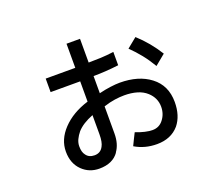

<svg xmlns="http://www.w3.org/2000/svg" viewBox="-111 -744 1142 988"><g transform="rotate(-20 460.0 -250.0)"><path d="M175 -449H337V-581H411V-451Q443 -451 477.5 -452.5Q512 -454 549 -459V-386Q475 -377 411 -377V-283Q443 -291 473.5 -295Q504 -299 525 -299Q628 -299 692 -250Q758 -200 758 -109Q758 -34 720 13Q676 64 599 64Q532 64 479 32Q487 15 495 -1Q503 -17 511 -33Q565 -12 602 -12Q638 -12 660 -40Q684 -70 684 -110Q684 -158 647 -192Q625 -212 594 -221Q563 -230 525 -230Q501 -230 473 -226Q445 -222 411 -211V-63Q411 -5 384 32H385Q351 81 277 81Q222 81 184 44Q144 5 144 -60Q144 -126 196 -181Q249 -237 337 -264V-375H175ZM337 -190Q278 -167 249 -134Q235 -117 226.5 -99Q218 -81 218 -62Q218 -30 231 -14Q246 8 277 8Q310 8 325 -21Q337 -42 337 -85ZM682 -492Q713 -464 740 -431.5Q767 -399 790 -362L733 -315Q710 -354 684 -386.5Q658 -419 628 -448Z"/></g></svg>

Font: BM YEONSUNG
Style: Regular
Weight: 400
Designer: Bongjin Kim; Myungsoo Han; Jaehyun Keum; Jihee Min; Dokyung Lee; Chorong Kim; Jooyeon Kang; Sang-a Kim;
Foundry: Sandoll Communications Inc.
Version: Version 1.000;PS 1;hotconv 16.6.51;makeotf.lib2.5.65220